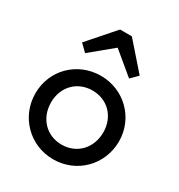

<svg xmlns="http://www.w3.org/2000/svg" viewBox="-177 -859 920 987"><g transform="rotate(30 283.0 -365.0)"><path d="M283 10C422 10 531 -99 531 -239C531 -377 421 -485 283 -485C143 -485 35 -377 35 -239C35 -100 144 10 283 10ZM112 -585 153 -545 284 -653 414 -545 454 -585 318 -740H248ZM128 -239C128 -331 193 -398 283 -398C372 -398 438 -332 438 -239C438 -145 373 -77 283 -77C193 -77 128 -145 128 -239Z"/></g></svg>

Font: MV Cash
Style: Regular
Weight: 400
Designer: Rodrigo Fuenzalida
Foundry: fragTYPE
Version: Version 1.100;Glyphs 3.1.2 (3151)